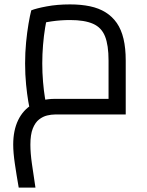

<svg xmlns="http://www.w3.org/2000/svg" viewBox="-20 -520 666 872"><path d="M65 332Q55 275 47.5 224Q40 173 40 137Q40 72 62.5 25.5Q85 -21 127.5 -46Q170 -71 229 -71Q246 -71 279 -71Q312 -71 355 -71Q398 -71 444 -71Q490 -71 531 -71L473 -20V-245Q473 -315 457 -355Q441 -395 402.5 -412Q364 -429 298 -429Q256 -429 214.5 -423Q173 -417 150 -407L197 -455Q191 -431 185 -394.5Q179 -358 175.5 -316Q172 -274 172 -232Q172 -189 175.5 -148Q179 -107 184 -77Q189 -47 192 -35L118 -14Q114 -27 108.5 -59Q103 -91 98.5 -136Q94 -181 94 -232Q94 -281 98.5 -327.5Q103 -374 109.5 -412Q116 -450 122 -473Q144 -482 192 -491Q240 -500 298 -500Q348 -500 388.5 -491.5Q429 -483 459.5 -464Q490 -445 510.5 -415.5Q531 -386 541 -343.5Q551 -301 551 -245V0Q509 0 460.5 0Q412 0 365.5 0Q319 0 282.5 0Q246 0 229 0Q213 0 194 4.5Q175 9 157.5 22.5Q140 36 129 63.5Q118 91 118 137Q118 175 125 224Q132 273 141 332Z"/></svg>

Font: Cairo
Style: Regular
Weight: 400
Designer: Mohamed Gaber, Accademia di Belle Arti di Urbino
Foundry: Kief Type Foundry, Accademia di Belle Arti di Urbino
Version: Version 3.120